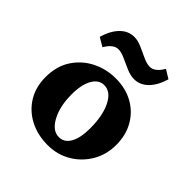

<svg xmlns="http://www.w3.org/2000/svg" viewBox="-149 -611 718 718"><g transform="rotate(45 210.0 -252.0)"><path d="M212.4 5.9Q157.7 5.9 115.7 -16.4Q73.7 -38.6 50 -77.9Q26.4 -117.2 26.4 -168.5Q26.4 -226.6 53.2 -267.3Q80.1 -308.1 123.3 -329.6Q166.5 -351.1 215.8 -351.1Q268.1 -351.1 308.1 -328.9Q348.1 -306.6 370.6 -267.1Q393.1 -227.5 393.1 -176.3Q393.1 -125 368.9 -83.7Q344.7 -42.5 303.7 -18.3Q262.7 5.9 212.4 5.9ZM220.2 -44.9Q249 -44.9 264.6 -72.8Q280.3 -100.6 280.3 -150.9Q280.3 -218.8 259 -260.7Q237.8 -302.7 203.1 -302.7Q174.8 -302.7 158 -273.2Q141.1 -243.7 141.1 -191.9Q141.1 -128.9 163.8 -86.9Q186.5 -44.9 220.2 -44.9ZM323.2 -508.8 357.4 -487.8Q345.2 -445.3 321.3 -421.1Q297.4 -397 265.6 -397Q246.6 -397 224.6 -406.5Q202.6 -416 182.1 -425.5Q161.6 -435.1 146 -435.1Q119.6 -435.1 98.1 -397.9L63.5 -418.5Q75.7 -460.9 99.6 -485.4Q123.5 -509.8 155.3 -509.8Q174.8 -509.8 196.5 -500Q218.3 -490.2 238.8 -480.7Q259.3 -471.2 274.9 -471.2Q301.3 -471.2 323.2 -508.8Z"/></g></svg>

Font: Lateef
Style: Bold
Weight: 700
Designer: SIL International
Foundry: SIL International
Version: Version 4.200